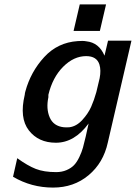

<svg xmlns="http://www.w3.org/2000/svg" viewBox="-20 -665 615 869"><path d="M313 -525 341 -645H460L432 -525ZM92 -236Q92 -238 93 -244Q94 -250 95 -252Q119 -340 180 -406.5Q241 -473 332 -479Q356 -481 371 -478Q428 -472 453 -413L469 -481H575L468 -20Q448 72 381 128Q314 184 220 184Q122 184 39 135L58 51Q105 85 142 99.5Q179 114 234 114Q260 114 281 105Q302 96 315 82.5Q328 69 339 46Q350 23 355.5 3Q361 -17 368 -47L381 -106Q317 -19 233 -19Q154 -19 110.5 -75Q67 -131 92 -236ZM199 -236V-225Q188 -173 205 -133.5Q222 -94 269 -89Q281 -88 294 -89Q326 -93 352.5 -122Q379 -151 392.5 -181.5Q406 -212 416 -248L431 -311Q438 -347 430 -373Q418 -411 370 -411Q314 -411 266 -363Q218 -315 199 -236Z"/></svg>

Font: Coval
Style: Medium Italic
Weight: 500
Foundry: Context Ltd
Version: Version 001.000